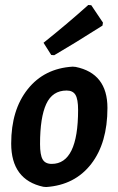

<svg xmlns="http://www.w3.org/2000/svg" viewBox="-20 -742 476 772"><path d="M335 -722 347 -721 394 -651 392 -639Q277 -566 198 -520L186 -521L155 -570Q249 -645 335 -722ZM272 -474 284 -473Q412 -447 412 -308Q412 -167 346.5 -82.5Q281 2 166 10L154 9Q25 -19 25 -165Q25 -300 91.5 -383.5Q158 -467 272 -474ZM248 -378Q191 -378 166 -324Q141 -270 141 -163Q141 -119 151.5 -101Q162 -83 188 -83Q294 -83 294 -300Q294 -343 283.5 -360.5Q273 -378 248 -378Z"/></svg>

Font: Alegreya Sans
Style: Bold Italic
Weight: 700
Italic angle: -7°
Designer: Juan Pablo del Peral
Foundry: Huerta Tipografica
Version: Version 2.007